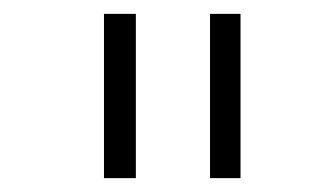

<svg xmlns="http://www.w3.org/2000/svg" viewBox="-20 -750 475 277"><path d="M327 -493H283V-730H327ZM130 -730H176V-493H130Z"/></svg>

Font: Afta sans
Style: Regular
Weight: 400
Designer: par.qink
Foundry: Oriol Esparraguera Font
Version: Version 1.000